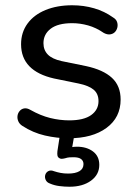

<svg xmlns="http://www.w3.org/2000/svg" viewBox="-20 -516 523 729"><path d="M241 9Q196 9 150.5 -1.5Q105 -12 65 -38Q54 -45 49.5 -55.5Q45 -66 46.5 -76.5Q48 -87 55 -95Q62 -103 72.5 -104.5Q83 -106 95 -99Q134 -77 170.5 -68Q207 -59 243 -59Q298 -59 326 -79Q354 -99 354 -132Q354 -160 335.5 -175.5Q317 -191 278 -199L185 -218Q123 -232 91.5 -264.5Q60 -297 60 -348Q60 -393 84.5 -426.5Q109 -460 153 -478Q197 -496 254 -496Q298 -496 337.5 -484.5Q377 -473 409 -450Q421 -443 424.5 -432.5Q428 -422 425.5 -411.5Q423 -401 416 -394Q409 -387 398 -385.5Q387 -384 374 -391Q345 -411 314.5 -419.5Q284 -428 254 -428Q200 -428 172.5 -407Q145 -386 145 -352Q145 -326 161.5 -309Q178 -292 214 -284L307 -265Q372 -251 405 -220.5Q438 -190 438 -138Q438 -70 384.5 -30.5Q331 9 241 9ZM244 193Q225 193 205.5 190.5Q186 188 170 181Q158 177 153.5 167Q149 157 152 147.5Q155 138 164 133.5Q173 129 185 134Q197 138 210 140.5Q223 143 239 143Q266 143 281.5 134Q297 125 297 107Q297 95 288 88Q279 81 259 81Q251 81 243.5 81.5Q236 82 227 85Q219 87 213.5 87Q208 87 203 83Q199 80 198 74Q197 68 198 58L210 -20H265L252 56L226 48Q238 45 250 43Q262 41 272 41Q309 41 333 59Q357 77 357 110Q357 147 325.5 170Q294 193 244 193Z"/></svg>

Font: Nunito ExtraLight Medium
Style: Regular
Weight: 500
Version: Version 3.602